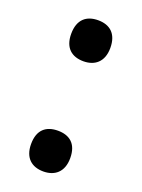

<svg xmlns="http://www.w3.org/2000/svg" viewBox="-114 -606 496 673"><g transform="rotate(20 134.0 -270.0)"><path d="M61 -475C61 -422 91 -399 134 -399C175 -399 207 -422 207 -475C207 -529 177 -552 134 -552C91 -552 61 -529 61 -475ZM61 -64C61 -12 91 12 134 12C175 12 207 -11 207 -64C207 -119 176 -140 134 -140C91 -140 61 -118 61 -64Z"/></g></svg>

Font: Noto Sans Gujarati UI SemiCondensed SemiBold
Style: Regular
Weight: 600
Width: 4
Designer: Jelle Bosma - Monotype Design Team, Universal Thirst
Foundry: Monotype Imaging Inc.
Version: Version 2.106